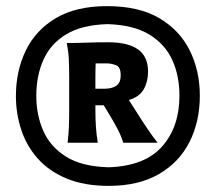

<svg xmlns="http://www.w3.org/2000/svg" viewBox="-20 -878 707 630"><path d="M331.5 -857.9Q436 -857.9 503.2 -818.1Q570.3 -778.3 603 -711.7Q635.7 -645 635.7 -564Q635.7 -479 601.8 -412.1Q567.9 -345.2 501.2 -306.6Q434.6 -268.1 336.9 -268.1Q256.3 -268.1 198.5 -292.2Q140.6 -316.4 103.8 -357.9Q66.9 -399.4 49.6 -452.4Q32.2 -505.4 32.2 -563Q32.2 -645 64.5 -711.9Q96.7 -778.8 163.1 -818.4Q229.5 -857.9 331.5 -857.9ZM332.5 -798.8Q248.5 -796.4 197.3 -765.4Q146 -734.4 122.6 -682.1Q99.1 -629.9 99.1 -563Q99.1 -501.5 121.8 -449.2Q144.5 -397 196.3 -364.3Q248 -331.5 336.4 -329.1Q455.1 -333 512 -397.5Q568.8 -461.9 568.8 -564Q568.8 -629.4 545.2 -681.4Q521.5 -733.4 469.5 -764.9Q417.5 -796.4 332.5 -798.8ZM335.9 -739.3Q399.4 -739.3 432.6 -716.1Q465.8 -692.9 465.8 -642.6Q465.8 -610.4 451.7 -585.2Q437.5 -560.1 402.8 -549.8L431.2 -505.4Q446.8 -480.5 464.4 -454.6Q481.9 -428.7 497.1 -409.7H384.3Q377.9 -431.2 367.4 -451.4Q356.9 -471.7 346.2 -489.7L320.3 -532.7H293V-517.1Q293 -487.3 294.7 -462.2Q296.4 -437 300.8 -409.7H201.7Q205.1 -437 206.1 -462.2Q207 -487.3 207 -517.1V-627.4Q207 -657.7 205.8 -683.3Q204.6 -709 199.2 -736.8Q227.1 -736.8 260.7 -738Q294.4 -739.3 335.9 -739.3ZM332.5 -669.9H293.9Q293.5 -659.2 293.2 -647.5Q293 -635.7 293 -623V-586.9H323.2Q346.7 -586.9 361.3 -596.4Q376 -606 376 -631.3Q376 -658.7 360.1 -664.3Q344.2 -669.9 332.5 -669.9Z"/></svg>

Font: Pinar DS4-ExtraBold
Style: Regular
Weight: 800
Designer: Amin Abedi
Version: Version 2.000